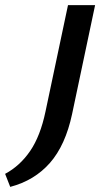

<svg xmlns="http://www.w3.org/2000/svg" viewBox="-148 -441 412 751"><path d="M30 -5 118 -421H224L134 5Q108 127 47.5 196Q-13 265 -108 290L-128 239Q-70 208 -30 149.5Q10 91 30 -5Z"/></svg>

Font: Ysabeau Infant
Style: Bold Italic
Weight: 700
Italic angle: -12°
Designer: Christian Thalmann (Catharsis Fonts)
Version: Version 2.001;gftools[0.9.30]; featfreeze: ss01,ss02,lnum